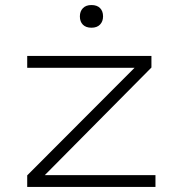

<svg xmlns="http://www.w3.org/2000/svg" viewBox="-20 -742 730 762"><path d="M88 0V-46L528 -487L554 -473H88V-520H581V-474L137 -26L120 -47H597V0ZM343 -632Q321 -632 309 -644Q297 -656 297 -677Q297 -697 309 -709.5Q321 -722 343 -722Q365 -722 377 -710Q389 -698 389 -677Q389 -657 377 -644.5Q365 -632 343 -632Z"/></svg>

Font: Lexend Zetta ExtraLight
Style: Regular
Weight: 250
Version: Version 1.007